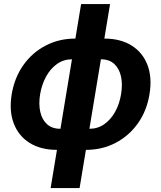

<svg xmlns="http://www.w3.org/2000/svg" viewBox="-20 -748 816 972"><path d="M268.3 10.7Q186.1 10.7 129.9 -24.6Q73.6 -59.9 49.6 -123.3Q25.5 -186.6 39.2 -270.6Q53.4 -355.2 98.4 -418.7Q143.5 -482.2 211.3 -517.4Q279.1 -552.7 361.3 -552.7H507.9Q590.3 -552.7 646.4 -517.4Q702.5 -482.2 726.7 -418.7Q750.9 -355.2 736.7 -270.6Q723.1 -186.6 677.9 -123.3Q632.7 -59.9 565 -24.6Q497.3 10.7 414.9 10.7ZM285.7 -96H432.4Q474.7 -96 507.8 -119.2Q541 -142.5 562.9 -182Q584.9 -221.6 592.9 -271.1Q601.3 -320.8 592.6 -360.7Q583.9 -400.6 558.6 -424.2Q533.2 -447.8 490.9 -447.8H344.2Q302.2 -447.8 268.8 -424.2Q235.4 -400.6 213.5 -360.7Q191.6 -320.8 183.1 -271.1Q175.1 -221.6 183.8 -182Q192.5 -142.5 218.1 -119.2Q243.7 -96 285.7 -96ZM236.3 204.1 390.6 -727.5H537.2L382.9 204.1Z"/></svg>

Font: Adwaita Sans
Style: Italic
Weight: 400
Italic angle: -9.39999°
Designer: Rasmus Andersson
Foundry: rsms
Version: Version 4.001;git-9221beed3